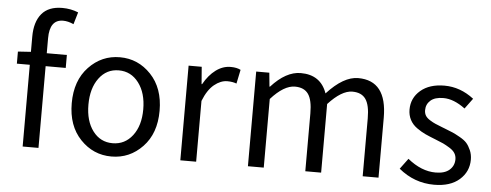

<svg xmlns="http://www.w3.org/2000/svg" viewBox="-52 -947 2806 1097"><g transform="rotate(5 1350.5 -398.5)"><path d="M356.4 -791 335.9 -721.7Q303.7 -736.3 275.4 -736.3Q198.2 -736.3 198.2 -628.9V-543H313.5V-468.8H198.2V0H107.4V-468.8H33.2V-538.1L107.4 -543V-629.9Q107.4 -714.8 146.5 -761.7Q185.5 -808.6 264.6 -808.6Q313.5 -808.6 356.4 -791Z M795.4 -64.5Q721.7 12.7 617.2 12.7Q512.7 12.7 439 -64.5Q365.2 -141.6 365.2 -271.5Q365.2 -401.4 439 -479Q512.7 -556.6 617.2 -556.6Q721.7 -556.6 795.4 -479Q869.1 -401.4 869.1 -271.5Q869.1 -141.6 795.4 -64.5ZM503.9 -120.6Q546.9 -63.5 617.2 -63.5Q687.5 -63.5 731.4 -120.6Q775.4 -177.7 775.4 -271.5Q775.4 -365.2 731.4 -423.3Q687.5 -481.4 617.2 -481.4Q546.9 -481.4 503.9 -423.3Q460.9 -365.2 460.9 -271.5Q460.9 -177.7 503.9 -120.6Z M1011.7 0V-543H1086.9L1094.7 -444.3H1097.7Q1127 -497.1 1167 -526.9Q1207 -556.6 1252 -556.6Q1287.1 -556.6 1309.6 -544.9L1293 -464.8Q1270.5 -473.6 1240.2 -473.6Q1202.1 -473.6 1165 -443.4Q1127.9 -413.1 1102.5 -348.6V0Z M1399.4 0V-543H1474.6L1482.4 -463.9H1485.4Q1569.3 -556.6 1654.3 -556.6Q1768.6 -556.6 1804.7 -453.1Q1899.4 -556.6 1983.4 -556.6Q2148.4 -556.6 2148.4 -343.8V0H2057.6V-332Q2057.6 -408.2 2033.7 -442.4Q2009.8 -476.6 1957 -476.6Q1895.5 -476.6 1819.3 -393.6V0H1728.5V-332Q1728.5 -408.2 1704.6 -442.4Q1680.7 -476.6 1627.9 -476.6Q1564.5 -476.6 1490.2 -393.6V0Z M2467.8 12.7Q2354.5 12.7 2264.6 -61.5L2309.6 -122.1Q2388.7 -57.6 2470.7 -57.6Q2522.5 -57.6 2549.8 -81.5Q2577.1 -105.5 2577.1 -142.6Q2577.1 -162.1 2567.4 -177.7Q2557.6 -193.4 2536.1 -206.5Q2514.6 -219.7 2499 -227.1Q2483.4 -234.4 2453.1 -246.1Q2418 -259.8 2394.5 -270.5Q2371.1 -281.2 2344.7 -299.8Q2318.4 -318.4 2304.7 -344.7Q2291 -371.1 2291 -403.3Q2291 -469.7 2341.8 -513.2Q2392.6 -556.6 2478.5 -556.6Q2569.3 -556.6 2647.5 -496.1L2603.5 -436.5Q2538.1 -485.4 2478.5 -485.4Q2429.7 -485.4 2404.8 -463.4Q2379.9 -441.4 2379.9 -407.2Q2379.9 -389.6 2387.7 -376.5Q2395.5 -363.3 2413.6 -352.1Q2431.6 -340.8 2445.3 -335Q2459 -329.1 2486.3 -318.4Q2495.1 -315.4 2499 -313.5Q2532.2 -300.8 2547.9 -293.9Q2563.5 -287.1 2590.3 -272Q2617.2 -256.8 2630.4 -241.7Q2643.6 -226.6 2654.3 -202.1Q2665 -177.7 2665 -148.4Q2665 -79.1 2612.8 -33.2Q2560.5 12.7 2467.8 12.7Z"/></g></svg>

Font: Nasu
Style: Regular
Weight: 400
Designer: Ryoko NISHIZUKA (kana &amp; ideographs); Paul D. Hunt (Latin, Greek &amp; Cyrillic); Wenlong ZHANG (bopomofo); Sandoll C
Version: Version 2014.1215